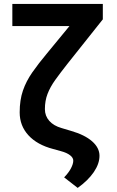

<svg xmlns="http://www.w3.org/2000/svg" viewBox="-20 -747 583 957"><path d="M41.5 -727.3H492.5V-650.6L315.7 -428.3Q280.2 -383.2 255.1 -348.2Q230.1 -313.2 217 -279.1Q203.8 -245 203.8 -203.1Q203.8 -169.4 225.5 -144.7Q247.2 -120 286.9 -108.7L334.5 -94.5Q402.3 -74.9 439.1 -42.6Q475.9 -10.3 475.9 29.5Q475.9 69.2 447.4 111Q419 152.7 367.2 189.6L299.7 137.1Q322.1 114 333.5 92.3Q344.8 70.7 345.2 54.7Q345.9 39.8 329.5 27Q313.2 14.2 283.7 6.4L245 -4.3Q165.1 -25.2 121.6 -72.8Q78.1 -120.4 78.1 -186.8Q78.1 -248.6 94.3 -295.5Q110.4 -342.3 141 -386.2Q171.5 -430 215.2 -482.2L326.3 -617.2H41.5Z"/></svg>

Font: Inter Zeller Semi Bold
Style: Regular
Weight: 600
Designer: Rasmus Andersson; Joe Bland
Foundry: zeller
Version: Version 3.015;git-dec3a8cb1